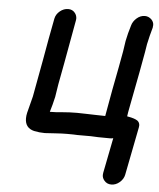

<svg xmlns="http://www.w3.org/2000/svg" viewBox="-54 -594 705 853"><g transform="rotate(5 299.0 -168.0)"><path d="M465 6Q459 8 452 8Q388 8 365 6H306Q291 5 259 5Q236 5 208 7L160 10Q136 10 112 5Q71 -5 71 -48Q71 -60 74 -73L93 -147L124 -315Q140 -408 158 -500Q162 -520 179 -534Q196 -548 216 -548Q235 -548 246 -534Q255 -523 255 -508Q255 -504 254 -500Q236 -404 219 -307L201 -211L192 -154Q184 -118 174 -86Q201 -86 228 -89Q262 -92 295 -92L339 -91Q356 -90 375 -90L421 -89V-90Q425 -116 442 -207Q465 -325 475 -382Q478 -406 482 -429Q489 -464 500 -499Q505 -518 521.5 -532.5Q538 -547 558 -547Q575 -547 588 -534Q598 -523 598 -510Q598 -505 597 -501V-499Q586 -461 578 -423L572 -386Q562 -327 526 -142Q520 -112 518 -96L523 -95Q552 -90 565 -81Q575 -73 575 -60Q575 -56 574 -51L532 163Q528 183 511 197.5Q494 212 474 212Q454 212 442 197Q433 186 433 173Q433 168 434 163Z"/></g></svg>

Font: Bad Comic
Style: Italic
Weight: 400
Italic angle: -11°
Designer: GGBotNet
Foundry: GGBotNet
Version: 0.95